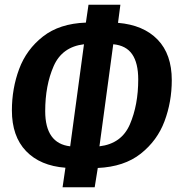

<svg xmlns="http://www.w3.org/2000/svg" viewBox="-20 -749 749 807"><path d="M391 -43 378 38H243L255 -44Q149 -52 89.5 -114Q30 -176 30 -285Q30 -377 60.5 -459Q91 -541 160.5 -595.5Q230 -650 341 -654L352 -729H486L476 -653Q583 -644 642.5 -582.5Q702 -521 702 -412Q702 -321 671.5 -239.5Q641 -158 571.5 -103Q502 -48 391 -43ZM561 -415Q561 -484 535.5 -521Q510 -558 456 -563L398 -134Q491 -145 526 -226.5Q561 -308 561 -415ZM275 -134 333 -563Q241 -552 205.5 -471Q170 -390 170 -282Q170 -146 275 -134Z"/></svg>

Font: Fira Sans Compressed SemiBold
Style: Italic
Weight: 600
Width: 1
Italic angle: -8°
Designer: bBox Type GmbH & Carrois Corporate GbR & Edenspiekermann AG
Foundry: bBox Type GmbH & Carrois Corporate GbR & Edenspiekermann AG
Version: Version 4.301